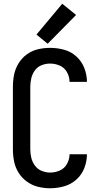

<svg xmlns="http://www.w3.org/2000/svg" viewBox="-20 -999 540 1027"><path d="M235 -765 387 -919 313 -979 175 -814ZM248 8Q286 8 323 -2.5Q360 -13 388.5 -38.5Q417 -64 431 -100Q445 -136 445 -174H352Q352 -147 338.5 -122.5Q325 -98 300 -87Q275 -76 248 -76Q225 -76 203 -85Q181 -94 167 -113Q153 -132 147.5 -154.5Q142 -177 142 -200V-535Q142 -558 147.5 -581Q153 -604 167 -623Q181 -642 203 -650.5Q225 -659 248 -659Q275 -659 300 -648Q325 -637 338.5 -612.5Q352 -588 352 -561H445Q445 -599 431 -635Q417 -671 388.5 -697Q360 -723 323 -733Q286 -743 248 -743Q215 -743 183 -735.5Q151 -728 124 -708.5Q97 -689 79.5 -660.5Q62 -632 55.5 -600Q49 -568 49 -535V-200Q49 -167 55.5 -135Q62 -103 79.5 -75Q97 -47 124 -27.5Q151 -8 183 0Q215 8 248 8Z"/></svg>

Font: Iosevka SS08 Medium
Style: Regular
Weight: 500
Monospace: yes
Designer: Belleve Invis
Foundry: Belleve Invis
Version: Version 3.4.3; ttfautohint (v1.8.3)